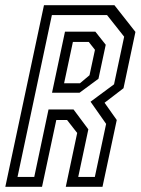

<svg xmlns="http://www.w3.org/2000/svg" viewBox="-40 -720 542 740"><path d="M-19.5 0 129.5 -700H401L482 -597L436 -380L363 -324L410 -257.5L355 0H213.5L257.5 -207.5L218.5 -257.5H177L122 0ZM27.5 -38H92L147 -298H243.5L300.5 -221.5L261.5 -38H325.5L369 -242.5L309 -328L399.5 -395L438.5 -578.5L372.5 -662H160ZM160.5 -362.5 210.5 -598H327.5L367.5 -547.5L339.5 -416.5L266.5 -362.5ZM207 -399H268L305 -430L326 -528L302 -558.5H241Z"/></svg>

Font: Tourney Condensed Regular
Style: Italic
Weight: 400
Width: 3
Italic angle: -12°
Designer: Tyler Finck
Foundry: Etcetera Type Co
Version: Version 1.010; ttfautohint (v1.8.3)